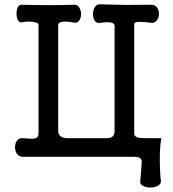

<svg xmlns="http://www.w3.org/2000/svg" viewBox="-20 -716 790 878"><path d="M156.2 -105.5Q156.2 -86.9 139.6 -83Q128.9 -80.1 99.6 -83L83 -84Q67.4 -85.9 57.6 -72.3Q48.8 -60.5 48.8 -43Q48.8 -24.4 57.6 -12.7Q67.4 1 85 1H589.8Q602.5 1 611.3 2.9Q627 7.8 627.9 19.5Q627.9 36.1 626 54.7Q625 78.1 621.1 112.3Q619.1 126 633.8 133.8Q647.5 141.6 668 141.6Q687.5 141.6 701.2 133.8Q716.8 126 715.8 112.3Q711.9 85 710.9 28.3Q710 -45.9 717.8 -84Q634.8 -83 615.2 -85.9Q593.8 -89.8 593.8 -105.5V-605.5Q593.8 -616.2 619.1 -616.2Q633.8 -616.2 668.9 -612.3L669.9 -611.3Q686.5 -609.4 697.3 -623Q707 -634.8 707 -652.3Q707 -670.9 697.3 -682.6Q686.5 -696.3 669.9 -694.3Q605.5 -693.4 554.7 -693.4Q498 -694.3 437.5 -696.3Q421.9 -697.3 413.1 -682.6Q405.3 -669.9 405.3 -651.4Q405.3 -632.8 413.1 -621.1Q422.9 -608.4 437.5 -611.3Q468.8 -616.2 485.4 -613.3Q502.9 -610.4 503.9 -599.6V-117.2Q503.9 -100.6 496.1 -92.8Q487.3 -84 463.9 -84H291Q267.6 -84 255.9 -93.8Q246.1 -101.6 246.1 -117.2V-600.6Q246.1 -615.2 270.5 -617.2Q289.1 -618.2 321.3 -612.3Q335 -610.4 342.8 -623Q350.6 -633.8 350.6 -651.4Q350.6 -668.9 342.8 -680.7Q335 -694.3 321.3 -694.3Q258.8 -692.4 205.1 -692.4Q152.3 -692.4 82 -694.3Q69.3 -696.3 61.5 -683.6Q55.7 -670.9 55.7 -653.3Q55.7 -635.7 61.5 -624Q69.3 -611.3 82 -614.3Q105.5 -619.1 128.9 -616.2Q156.2 -613.3 156.2 -602.5Z"/></svg>

Font: Gungsuh
Style: Regular
Weight: 400
Version: Version 2.21